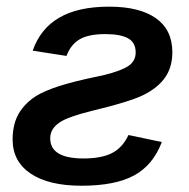

<svg xmlns="http://www.w3.org/2000/svg" viewBox="-20 -559 578 588"><path d="M302.7 -454.6Q251.5 -454.6 224.1 -438.7Q196.8 -422.9 183.6 -387.7L80.1 -403.8Q103.5 -471.2 161.4 -504.9Q219.2 -538.6 314.5 -538.6Q407.2 -538.6 457.5 -503.2Q507.8 -467.8 507.8 -398.9Q507.8 -353.5 485.8 -322Q463.9 -290.5 420.4 -268.6Q377 -247.1 262.2 -219.7Q195.3 -203.1 168.9 -188Q151.4 -177.7 142.6 -165Q133.8 -152.3 133.8 -135.3Q133.8 -73.7 235.8 -73.7Q290.5 -73.7 322.8 -90.1Q355 -106.4 373.5 -145.5L475.6 -124Q448.7 -53.2 390.6 -21.7Q332.5 9.8 229.5 9.8Q129.4 9.8 74 -27.3Q18.6 -64.5 18.6 -131.8Q18.6 -182.1 40.5 -216.3Q55.2 -238.8 77.6 -256.1Q100.1 -273.4 139.9 -288.1Q179.7 -302.7 244.1 -317.4L300.3 -329.6Q351.6 -342.3 373.5 -357.2Q395.5 -372.1 395.5 -398.4Q395.5 -429.2 371.8 -441.9Q348.1 -454.6 302.7 -454.6Z"/></svg>

Font: Arimo SemiBold
Style: Italic
Weight: 600
Italic angle: -12°
Version: Version 1.33